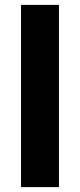

<svg xmlns="http://www.w3.org/2000/svg" viewBox="-20 -765 327 785"><path d="M66 -745H221V0H66Z"/></svg>

Font: Eudoxus Sans ExtraBold
Style: Regular
Weight: 800
Designer: Stijn de Vries
Foundry: tokotype
Version: Version 2.005